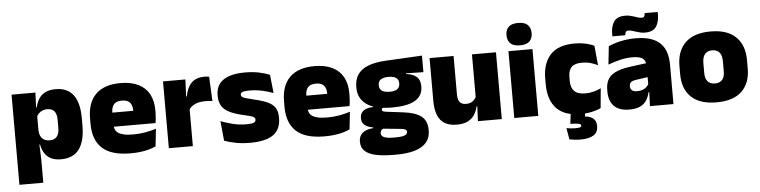

<svg xmlns="http://www.w3.org/2000/svg" viewBox="-50 -952 5578 1410"><g transform="rotate(-5 2739.0 -246.5)"><path d="M367 12Q322.5 12 293 -3Q263.5 -18 246.5 -45.2Q229.5 -72.5 222.5 -109H180L220 -216.5Q220.5 -191 229.2 -172.5Q238 -154 254.8 -144Q271.5 -134 295.5 -134Q331 -134 349 -155.2Q367 -176.5 367 -219V-279Q367 -322 349.5 -342.8Q332 -363.5 296.5 -363.5Q277.5 -363.5 261.5 -356.5Q245.5 -349.5 234 -337.8Q222.5 -326 217 -311.5L176.5 -383.5H222.5Q229.5 -417.5 246.5 -445Q263.5 -472.5 294 -488.5Q324.5 -504.5 372.5 -504.5Q457.5 -504.5 501.2 -447.5Q545 -390.5 545 -275.5V-223Q545 -106.5 501.2 -47.2Q457.5 12 367 12ZM46 172V-492.5H222L216 -352L220 -340V-158L217 -128.5L222 0V172Z M879 13Q737.5 13 671.2 -48.5Q605 -110 605 -228.5V-267Q605 -384.5 667.2 -446Q729.5 -507.5 849 -507.5Q928.5 -507.5 981.5 -481.2Q1034.5 -455 1061.2 -405.8Q1088 -356.5 1088 -287V-271.5Q1088 -251.5 1086.2 -230.8Q1084.5 -210 1081 -192.5H922.5Q924.5 -223 925.2 -250Q926 -277 926 -298.5Q926 -324.5 918 -342.2Q910 -360 893 -369.2Q876 -378.5 849 -378.5Q808.5 -378.5 790.2 -357.5Q772 -336.5 772 -298V-253.5L773 -234.5V-203.5Q773 -188 778.5 -173.5Q784 -159 798.8 -147.8Q813.5 -136.5 840.8 -130Q868 -123.5 911.5 -123.5Q956 -123.5 998.5 -130.8Q1041 -138 1080.5 -151L1066.5 -22.5Q1032 -5.5 984.2 3.8Q936.5 13 879 13ZM698.5 -192.5V-296.5H1045.5V-192.5Z M1337 -267.5 1286 -367.5H1327.5Q1337.5 -430 1371.5 -465.2Q1405.5 -500.5 1469 -500.5Q1478.5 -500.5 1486.8 -499.5Q1495 -498.5 1503 -497L1511.5 -317Q1501.5 -319 1487.8 -320Q1474 -321 1461 -321Q1414 -321 1383 -306.8Q1352 -292.5 1337 -267.5ZM1162.5 0V-492.5H1327.5L1320.5 -329.5H1339.5V0Z M1761 12.5Q1702.5 12.5 1654.5 3Q1606.5 -6.5 1571.5 -19.5L1557 -165Q1596 -150 1643.8 -137.8Q1691.5 -125.5 1745.5 -125.5Q1785 -125.5 1799.8 -132Q1814.5 -138.5 1814.5 -153V-154Q1814.5 -165 1806 -171.5Q1797.5 -178 1776.2 -183.8Q1755 -189.5 1717.5 -198Q1656 -212.5 1620 -232.8Q1584 -253 1568.5 -282Q1553 -311 1553 -351V-355Q1553 -431 1607.8 -468.2Q1662.5 -505.5 1767.5 -505.5Q1824 -505.5 1870.8 -495.8Q1917.5 -486 1949.5 -472L1964 -336.5Q1927.5 -351 1882.5 -360.8Q1837.5 -370.5 1790.5 -370.5Q1763.5 -370.5 1748.8 -367.8Q1734 -365 1728.5 -359.5Q1723 -354 1723 -346V-345Q1723 -336 1730 -329.8Q1737 -323.5 1756.5 -317.5Q1776 -311.5 1813.5 -302.5Q1875 -288.5 1913.5 -271.5Q1952 -254.5 1970 -227.2Q1988 -200 1988 -153.5V-150.5Q1988 -67.5 1932.5 -27.5Q1877 12.5 1761 12.5Z M2309 13Q2167.5 13 2101.2 -48.5Q2035 -110 2035 -228.5V-267Q2035 -384.5 2097.2 -446Q2159.5 -507.5 2279 -507.5Q2358.5 -507.5 2411.5 -481.2Q2464.5 -455 2491.2 -405.8Q2518 -356.5 2518 -287V-271.5Q2518 -251.5 2516.2 -230.8Q2514.5 -210 2511 -192.5H2352.5Q2354.5 -223 2355.2 -250Q2356 -277 2356 -298.5Q2356 -324.5 2348 -342.2Q2340 -360 2323 -369.2Q2306 -378.5 2279 -378.5Q2238.5 -378.5 2220.2 -357.5Q2202 -336.5 2202 -298V-253.5L2203 -234.5V-203.5Q2203 -188 2208.5 -173.5Q2214 -159 2228.8 -147.8Q2243.5 -136.5 2270.8 -130Q2298 -123.5 2341.5 -123.5Q2386 -123.5 2428.5 -130.8Q2471 -138 2510.5 -151L2496.5 -22.5Q2462 -5.5 2414.2 3.8Q2366.5 13 2309 13ZM2128.5 -192.5V-296.5H2475.5V-192.5Z M2820.5 -155Q2695.5 -155 2634.2 -199.2Q2573 -243.5 2573 -322V-328Q2573 -383 2598.2 -420Q2623.5 -457 2675.5 -477.2Q2727.5 -497.5 2807.5 -501.5L3073.5 -515.5V-393.5L2945.5 -396V-391Q2981 -386.5 3004 -374.5Q3027 -362.5 3038 -342Q3049 -321.5 3049 -291.5V-288.5Q3049 -223.5 2994 -189.2Q2939 -155 2820.5 -155ZM2811.5 66H2828Q2861 66 2880 62.2Q2899 58.5 2907.2 51.2Q2915.5 44 2915.5 34V33Q2915.5 19 2902.2 13.8Q2889 8.5 2866 6.5L2719 -8L2756.5 -10.5Q2746 -8.5 2738.2 -3.8Q2730.5 1 2726.2 8.2Q2722 15.5 2722 25.5V26.5Q2722 38.5 2730.8 47.5Q2739.5 56.5 2759.2 61.2Q2779 66 2811.5 66ZM2803.5 192.5Q2726.5 192.5 2673 181Q2619.5 169.5 2592 144Q2564.5 118.5 2564.5 77V75Q2564.5 46.5 2577 27Q2589.5 7.5 2613.5 -3.2Q2637.5 -14 2671 -16V-21Q2631.5 -28 2609.2 -45.5Q2587 -63 2587 -96V-97Q2587 -121 2598.2 -137Q2609.5 -153 2630.8 -161.5Q2652 -170 2682 -170.5V-190L2799.5 -160H2768Q2756 -160 2750.5 -156.5Q2745 -153 2745 -146V-145.5Q2745 -136 2754.5 -132.5Q2764 -129 2784.5 -126.5L2900 -112.5Q2988 -102 3031.5 -69.2Q3075 -36.5 3075 33V36.5Q3075 89.5 3045.8 124Q3016.5 158.5 2960.5 175.5Q2904.5 192.5 2824 192.5ZM2814 -271.5Q2840 -271.5 2856.5 -277.8Q2873 -284 2881.2 -296Q2889.5 -308 2889.5 -325V-328Q2889.5 -345 2881.2 -357Q2873 -369 2856.5 -375.2Q2840 -381.5 2814 -381.5Q2788.5 -381.5 2771.8 -375.2Q2755 -369 2746.8 -357.2Q2738.5 -345.5 2738.5 -328V-325Q2738.5 -308 2746.8 -296Q2755 -284 2771.8 -277.8Q2788.5 -271.5 2814 -271.5Z M3304.5 -492.5V-209.5Q3304.5 -186 3310.2 -169Q3316 -152 3330 -143Q3344 -134 3368 -134Q3387 -134 3401.2 -140.5Q3415.5 -147 3425.8 -158Q3436 -169 3442 -182L3469 -109H3440.5Q3433 -75 3415.2 -47.5Q3397.5 -20 3366 -4Q3334.5 12 3284.5 12Q3231 12 3196 -9Q3161 -30 3144.2 -72.2Q3127.5 -114.5 3127.5 -179V-492.5ZM3617 -492.5V0H3441L3446.5 -126.5L3440 -144.5V-492.5Z M3709 0V-492.5H3886V0ZM3797.5 -528Q3749 -528 3727 -549.8Q3705 -571.5 3705 -608.5V-612.5Q3705 -649.5 3727 -671.2Q3749 -693 3797.5 -693Q3845.5 -693 3867.8 -671.2Q3890 -649.5 3890 -612.5V-608.5Q3890 -571 3867.8 -549.5Q3845.5 -528 3797.5 -528Z M4197 13.5Q4076.5 13.5 4018.5 -49.5Q3960.5 -112.5 3960.5 -227V-269.5Q3960.5 -380.5 4018.5 -443.5Q4076.5 -506.5 4196.5 -506.5Q4226 -506.5 4252.5 -502.8Q4279 -499 4301.5 -492.2Q4324 -485.5 4341.5 -477L4355.5 -332.5Q4331 -345 4302.5 -353.2Q4274 -361.5 4239 -361.5Q4185 -361.5 4161.8 -337Q4138.5 -312.5 4138.5 -266.5V-234Q4138.5 -186 4164 -160.2Q4189.5 -134.5 4244 -134.5Q4278 -134.5 4305.8 -142Q4333.5 -149.5 4360.5 -162L4347 -17Q4319.5 -3.5 4280.5 5Q4241.5 13.5 4197 13.5ZM4235 -18.5 4221.5 68.5 4155 34.5Q4167 33.5 4178.5 33.2Q4190 33 4201.5 33Q4258 33 4284 52.8Q4310 72.5 4310 109.5V112.5Q4310 157.5 4277 178.8Q4244 200 4179.5 200Q4156.5 200 4135.8 197.5Q4115 195 4098.5 191.5L4084 107.5Q4099 110.5 4115.5 112.2Q4132 114 4146.5 114Q4171.5 114 4182.8 111Q4194 108 4194 99V98Q4194 88.5 4179 84.2Q4164 80 4117 78.5Q4116.5 78.5 4116 78.5Q4115.5 78.5 4115 78.5L4127.5 -18.5Z M4709 0 4714 -126 4710.5 -130.5V-283.5L4709 -301.5Q4709 -336 4686.8 -352.2Q4664.5 -368.5 4611 -368.5Q4562.5 -368.5 4517.8 -357Q4473 -345.5 4432 -330.5L4446.5 -465Q4471.5 -476 4502 -485.2Q4532.5 -494.5 4568.5 -500Q4604.5 -505.5 4645 -505.5Q4713.5 -505.5 4759.2 -489.8Q4805 -474 4832 -445.2Q4859 -416.5 4870.8 -377Q4882.5 -337.5 4882.5 -290V0ZM4556.5 12Q4482.5 12 4444.8 -25.8Q4407 -63.5 4407 -133V-145.5Q4407 -219.5 4452.2 -254.5Q4497.5 -289.5 4597 -302L4722.5 -318L4733 -217L4626.5 -201.5Q4597.5 -197.5 4586.2 -187.8Q4575 -178 4575 -159V-157Q4575 -139.5 4586.8 -128.5Q4598.5 -117.5 4626 -117.5Q4649 -117.5 4665.8 -123.8Q4682.5 -130 4693.8 -140.5Q4705 -151 4711.5 -163.5L4736.5 -103.5H4708Q4700.5 -70 4684.2 -44Q4668 -18 4637.5 -3Q4607 12 4556.5 12ZM4720.5 -541Q4702.5 -541 4685.8 -544.8Q4669 -548.5 4654 -553.8Q4639 -559 4625.5 -562.8Q4612 -566.5 4600.5 -566.5Q4586 -566.5 4580.5 -558.8Q4575 -551 4574.5 -535V-534.5H4479V-554.5Q4479 -608 4502.2 -642.8Q4525.5 -677.5 4584.5 -677.5Q4604.5 -677.5 4621.5 -673.8Q4638.5 -670 4653 -664.8Q4667.5 -659.5 4680.5 -655.8Q4693.5 -652 4705 -652Q4719 -652 4724.2 -660Q4729.5 -668 4730 -683.5V-684H4826V-662.5Q4826 -609 4802.5 -575Q4779 -541 4720.5 -541Z M5199.5 15Q5076 15 5013.2 -45.2Q4950.5 -105.5 4950.5 -212.5V-275Q4950.5 -384.5 5013.5 -446Q5076.5 -507.5 5199.5 -507.5Q5323 -507.5 5385.8 -446Q5448.5 -384.5 5448.5 -275V-212.5Q5448.5 -105.5 5386 -45.2Q5323.5 15 5199.5 15ZM5199.5 -124Q5235 -124 5253.2 -145.2Q5271.5 -166.5 5271.5 -206V-282Q5271.5 -324.5 5253.2 -346.5Q5235 -368.5 5199.5 -368.5Q5164.5 -368.5 5146 -346.5Q5127.5 -324.5 5127.5 -282V-206Q5127.5 -166.5 5146 -145.2Q5164.5 -124 5199.5 -124Z"/></g></svg>

Font: Anek Gurmukhi ExtraBold
Style: Regular
Weight: 800
Designer: Sarang Kulkarni (Gurmukhi), Yesha Goshar (Latin)
Foundry: Ek Type
Version: Version 1.003